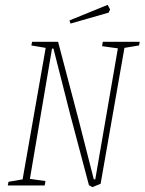

<svg xmlns="http://www.w3.org/2000/svg" viewBox="-20 -763 595 790"><path d="M552 -576 492 -566 394 -7 360 7 346 -1 268 -295Q255 -344 200 -563H194L103 -27L167 -18L164 0H12L15 -15L73 -25L168 -566L109 -576L112 -591H219L304 -268L366 -25H372L465 -564L400 -573L403 -591H555ZM266 -679 423 -743 433 -724 427 -711 270 -666Z"/></svg>

Font: Grenze Thin
Style: Italic
Weight: 250
Italic angle: -10°
Designer: Renata Polastri
Foundry: Omnibus-Type
Version: Version 1.002; ttfautohint (v1.8)